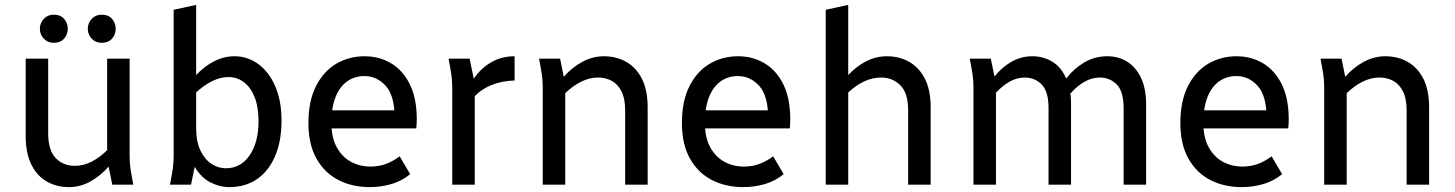

<svg xmlns="http://www.w3.org/2000/svg" viewBox="-20 -755 5948 785"><path d="M85 -199V-515H177V-211Q177 -141 207.5 -109Q238 -77 286 -77Q321 -77 354.5 -94Q388 -111 418 -141V-515H510V-122Q510 -101 511.5 -83.5Q513 -66 517 -44L525 0H439L424 -74Q392 -37 350.5 -13.5Q309 10 262 10Q211 10 171 -13Q131 -36 108 -82.5Q85 -129 85 -199ZM143 -637Q143 -661 159 -678Q175 -695 200 -695Q227 -695 242 -678Q257 -661 257 -637Q257 -614 242 -597Q227 -580 200 -580Q175 -580 159 -597Q143 -614 143 -637ZM339 -637Q339 -661 355 -678Q371 -695 396 -695Q423 -695 438 -678Q453 -661 453 -637Q453 -614 438 -597Q423 -580 396 -580Q371 -580 355 -597Q339 -614 339 -637Z M675 0 683 -44Q687 -66 688.5 -83.5Q690 -101 690 -122V-715L782 -735V-448Q814 -483 854.5 -504Q895 -525 939 -525Q992 -525 1035.5 -493.5Q1079 -462 1105 -403Q1131 -344 1131 -262Q1131 -177 1104.5 -116Q1078 -55 1030.5 -22.5Q983 10 918 10Q878 10 840 -9.5Q802 -29 776 -73L761 0ZM782 -232Q782 -175 800 -138.5Q818 -102 845.5 -84.5Q873 -67 903 -67Q965 -67 1001 -120.5Q1037 -174 1037 -259Q1037 -318 1021 -358Q1005 -398 977 -419Q949 -440 914 -440Q881 -440 847 -423Q813 -406 782 -377Z M1241 -252Q1241 -342 1272 -403Q1303 -464 1355 -494.5Q1407 -525 1471 -525Q1530 -525 1578.5 -496.5Q1627 -468 1655.5 -410.5Q1684 -353 1684 -267Q1684 -258 1683.5 -248.5Q1683 -239 1682 -230H1320V-304H1612L1594 -267Q1594 -363 1557.5 -403.5Q1521 -444 1470 -444Q1430 -444 1399.5 -422.5Q1369 -401 1352 -358.5Q1335 -316 1335 -252Q1335 -193 1356.5 -153.5Q1378 -114 1414 -94Q1450 -74 1495 -74Q1531 -74 1561 -86Q1591 -98 1614 -116L1657 -43Q1623 -15 1580.5 -2.5Q1538 10 1492 10Q1420 10 1363.5 -19Q1307 -48 1274 -106.5Q1241 -165 1241 -252Z M1814 -515H1900L1917 -433Q1946 -476 1988.5 -500.5Q2031 -525 2084 -525V-426Q2031 -424 1990 -407.5Q1949 -391 1921 -362V0H1829V-393Q1829 -414 1827.5 -431.5Q1826 -449 1822 -471Z M2184 -515H2270L2285 -441Q2318 -479 2360.5 -502Q2403 -525 2449 -525Q2500 -525 2540.5 -502Q2581 -479 2604.5 -433Q2628 -387 2628 -316V0H2536V-304Q2536 -351 2521.5 -380.5Q2507 -410 2482 -424Q2457 -438 2425 -438Q2390 -438 2356 -421Q2322 -404 2291 -374V0H2199V-393Q2199 -414 2197.5 -431.5Q2196 -449 2192 -471Z M2768 -252Q2768 -342 2799 -403Q2830 -464 2882 -494.5Q2934 -525 2998 -525Q3057 -525 3105.5 -496.5Q3154 -468 3182.5 -410.5Q3211 -353 3211 -267Q3211 -258 3210.5 -248.5Q3210 -239 3209 -230H2847V-304H3139L3121 -267Q3121 -363 3084.5 -403.5Q3048 -444 2997 -444Q2957 -444 2926.5 -422.5Q2896 -401 2879 -358.5Q2862 -316 2862 -252Q2862 -193 2883.5 -153.5Q2905 -114 2941 -94Q2977 -74 3022 -74Q3058 -74 3088 -86Q3118 -98 3141 -116L3184 -43Q3150 -15 3107.5 -2.5Q3065 10 3019 10Q2947 10 2890.5 -19Q2834 -48 2801 -106.5Q2768 -165 2768 -252Z M3356 0V-715L3448 -735V-448Q3480 -483 3520.5 -504Q3561 -525 3606 -525Q3657 -525 3697.5 -502Q3738 -479 3761.5 -433Q3785 -387 3785 -316V0H3693V-304Q3693 -374 3661.5 -406Q3630 -438 3582 -438Q3547 -438 3513 -422Q3479 -406 3448 -377V0Z M3945 -515H4031L4046 -442Q4076 -480 4115.5 -502.5Q4155 -525 4201 -525Q4245 -525 4282 -503Q4319 -481 4339 -434Q4371 -475 4413.5 -500Q4456 -525 4508 -525Q4552 -525 4587.5 -503.5Q4623 -482 4644.5 -438Q4666 -394 4666 -325V0H4574V-313Q4574 -381 4546 -409.5Q4518 -438 4476 -438Q4445 -438 4414.5 -421Q4384 -404 4356 -372Q4358 -362 4358.5 -350Q4359 -338 4359 -325V0H4267V-313Q4267 -381 4239 -409.5Q4211 -438 4169 -438Q4138 -438 4108.5 -421.5Q4079 -405 4052 -376V0H3960V-393Q3960 -414 3958.5 -431.5Q3957 -449 3953 -471Z M4806 -252Q4806 -342 4837 -403Q4868 -464 4920 -494.5Q4972 -525 5036 -525Q5095 -525 5143.5 -496.5Q5192 -468 5220.5 -410.5Q5249 -353 5249 -267Q5249 -258 5248.5 -248.5Q5248 -239 5247 -230H4885V-304H5177L5159 -267Q5159 -363 5122.5 -403.5Q5086 -444 5035 -444Q4995 -444 4964.5 -422.5Q4934 -401 4917 -358.5Q4900 -316 4900 -252Q4900 -193 4921.5 -153.5Q4943 -114 4979 -94Q5015 -74 5060 -74Q5096 -74 5126 -86Q5156 -98 5179 -116L5222 -43Q5188 -15 5145.5 -2.5Q5103 10 5057 10Q4985 10 4928.5 -19Q4872 -48 4839 -106.5Q4806 -165 4806 -252Z M5379 -515H5465L5480 -441Q5513 -479 5555.5 -502Q5598 -525 5644 -525Q5695 -525 5735.5 -502Q5776 -479 5799.5 -433Q5823 -387 5823 -316V0H5731V-304Q5731 -351 5716.5 -380.5Q5702 -410 5677 -424Q5652 -438 5620 -438Q5585 -438 5551 -421Q5517 -404 5486 -374V0H5394V-393Q5394 -414 5392.5 -431.5Q5391 -449 5387 -471Z"/></svg>

Font: Radio Canada
Style: Regular
Weight: 400
Designer: Charles Daoud, Etienne Aubert Bonn, Alexandre Saumier Demers, Jacques Le Bailly
Foundry: Radio-Canada
Version: Version 2.104;gftools[0.9.28.dev5+ged2979d]